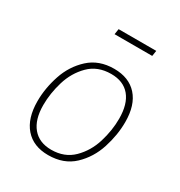

<svg xmlns="http://www.w3.org/2000/svg" viewBox="-171 -834 904 963"><g transform="rotate(30 281.5 -352.0)"><path d="M65 -198Q65 -273 90.5 -349.5Q116 -426 173 -478.5Q230 -531 318 -531Q404 -531 451.5 -478Q499 -425 499 -327Q499 -252 474 -174.5Q449 -97 392.5 -43.5Q336 10 246 10Q160 10 112.5 -44.5Q65 -99 65 -198ZM464 -326Q464 -411 426.5 -456Q389 -501 318 -501Q240 -501 191 -452Q142 -403 121 -333Q100 -263 100 -196Q100 -112 138 -66.5Q176 -21 246 -21Q323 -21 372 -69.5Q421 -118 442.5 -188Q464 -258 464 -326ZM232 -682 237 -714H455L450 -682Z"/></g></svg>

Font: FiraGO UltraLight
Style: Italic
Weight: 200
Italic angle: -8°
Designer: bBox Type GmbH
Foundry: bBox Type GmbH
Version: Version 1.001